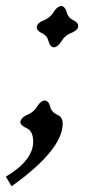

<svg xmlns="http://www.w3.org/2000/svg" viewBox="-29 -485 345 648"><path d="M152.8 -325.2Q139.6 -326.7 134.8 -345.9Q129.9 -365.2 112.5 -373Q95.2 -380.9 95.2 -393.1Q95.2 -407.2 120.1 -417Q140.6 -425.3 152.1 -444.3Q163.6 -463.4 177.2 -464.8Q190.9 -463.4 195.8 -444.3Q200.7 -425.3 217.8 -417.2Q234.9 -409.2 234.9 -397.5Q234.9 -382.8 210.4 -373.5Q189.9 -365.2 178.5 -345.9Q167 -326.7 152.8 -325.2ZM10.3 143.6 -9.3 111.3Q83 56.2 83 -6.8Q83 -42.5 61.3 -52.2Q39.6 -62 39.6 -74.2Q43.5 -89.8 64.2 -98.1Q85 -106.4 96.4 -125.5Q107.9 -144.5 122.1 -146Q135.3 -144.5 140.1 -125.5Q145 -106.4 163.8 -98.1Q182.6 -89.8 182.6 -68.4Q182.6 20.5 10.3 143.6Z"/></svg>

Font: Kelvinch
Style: Italic
Weight: 400
Italic angle: -10°
Designer: Paul James Miller
Foundry: High-Logic / Made with FontCreator
Version: Version 3.40;July 22, 2017;FontCreator 11.0.0.2388 64-bit